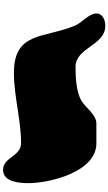

<svg xmlns="http://www.w3.org/2000/svg" viewBox="261 -1002 727 1290"><g transform="rotate(-90 625.0 -356.5)"><path d="M821 -213C952 -213 964 -13 1097 -13C1133 -13 1180 -29 1180 -73C1180 -122 1120 -168 1100 -213C1011 -420 1062 -627 781 -627C623 -627 466 -579 309 -579C219 -579 215 -700 129 -700C46 -700 40 -585 40 -530C40 -387 115 -73 307 -73H440C502 -73 547 -146 593 -173C654 -209 754 -213 821 -213Z"/></g></svg>

Font: CISF Camouflage Kit
Style: Ste
Weight: 400
Designer: Robert Jablonski, Jasper
Foundry: Cannot Into Space Fonts
Version: Version 1.27